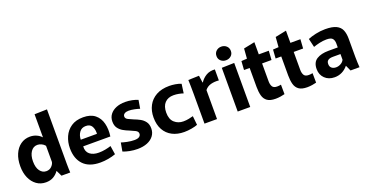

<svg xmlns="http://www.w3.org/2000/svg" viewBox="-35 -1444 4098 2146"><g transform="rotate(-20 2014.5 -370.5)"><path d="M244 11Q181 11 133.5 -23Q86 -57 59.5 -117Q33 -177 33 -256Q33 -337 59.5 -399Q86 -461 134.5 -496Q183 -531 246 -531Q288 -531 323.5 -515Q359 -499 380 -475H382V-748L531 -752V-152Q531 -132 531 -103.5Q531 -75 532 -46.5Q533 -18 534 0H430L397 -68H395Q370 -32 332.5 -10.5Q295 11 244 11ZM290 -105Q327 -105 351.5 -128.5Q376 -152 382 -180V-373Q365 -394 340.5 -405Q316 -416 293 -416Q244 -416 214.5 -372.5Q185 -329 185 -258Q185 -185 214.5 -145Q244 -105 290 -105Z M891 11Q759 11 691 -59.5Q623 -130 623 -255Q623 -328 651 -391Q679 -454 735.5 -492.5Q792 -531 879 -531Q967 -531 1018.5 -489.5Q1070 -448 1087.5 -378Q1105 -308 1093 -225H770Q766 -162 805.5 -130.5Q845 -99 912 -99Q950 -99 989.5 -106.5Q1029 -114 1058 -124L1074 -21Q1034 -6 985.5 2.5Q937 11 891 11ZM874 -429Q824 -429 797.5 -392Q771 -355 770 -304H962Q963 -308 963 -311.5Q963 -315 963 -318Q963 -364 943 -396.5Q923 -429 874 -429Z M1333 11Q1287 11 1240.5 2Q1194 -7 1162 -21L1180 -122Q1206 -113 1249.5 -104Q1293 -95 1334 -95Q1373 -95 1391.5 -108.5Q1410 -122 1410 -144Q1410 -170 1380 -185Q1350 -200 1312 -216Q1280 -228 1247.5 -246.5Q1215 -265 1193 -295Q1171 -325 1171 -373Q1171 -422 1198 -457.5Q1225 -493 1271.5 -512Q1318 -531 1378 -531Q1421 -531 1461 -522.5Q1501 -514 1529 -502L1512 -402Q1489 -410 1451.5 -418Q1414 -426 1382 -426Q1352 -426 1333.5 -414Q1315 -402 1315 -381Q1315 -357 1342 -343Q1369 -329 1406 -314Q1439 -302 1473.5 -283.5Q1508 -265 1531 -234Q1554 -203 1554 -154Q1554 -104 1526 -66.5Q1498 -29 1448.5 -9Q1399 11 1333 11Z M1889 11Q1807 11 1746.5 -20.5Q1686 -52 1652.5 -112Q1619 -172 1619 -258Q1619 -337 1651.5 -398.5Q1684 -460 1747.5 -495.5Q1811 -531 1904 -531Q1936 -531 1974 -525Q2012 -519 2043 -506L2028 -397Q2006 -405 1975 -411Q1944 -417 1912 -417Q1847 -417 1809 -377Q1771 -337 1771 -261Q1771 -181 1814.5 -142.5Q1858 -104 1919 -104Q1953 -104 1984.5 -110.5Q2016 -117 2037 -123L2048 -16Q2021 -5 1976 3Q1931 11 1889 11Z M2131 0V-357Q2131 -410 2130 -448Q2129 -486 2128 -520L2256 -524L2268 -439H2271Q2299 -482 2342.5 -508Q2386 -534 2447 -530V-399Q2397 -404 2352.5 -392.5Q2308 -381 2280 -345V0Z M2600 -583Q2565 -583 2540 -605Q2515 -627 2515 -663Q2515 -700 2540 -722.5Q2565 -745 2600 -745Q2636 -745 2661 -722.5Q2686 -700 2686 -663Q2686 -627 2661 -605Q2636 -583 2600 -583ZM2526 -520 2675 -524V0H2526Z M2975 11Q2910 11 2876 -13.5Q2842 -38 2830 -82.5Q2818 -127 2818 -186V-412H2751L2758 -516L2825 -520L2834 -638L2966 -665V-520H3085L3078 -412H2966V-200Q2966 -161 2980.5 -136.5Q2995 -112 3037 -112Q3061 -112 3083 -117L3084 -4Q3067 1 3035.5 6Q3004 11 2975 11Z M3351 11Q3286 11 3252 -13.5Q3218 -38 3206 -82.5Q3194 -127 3194 -186V-412H3127L3134 -516L3201 -520L3210 -638L3342 -665V-520H3461L3454 -412H3342V-200Q3342 -161 3356.5 -136.5Q3371 -112 3413 -112Q3437 -112 3459 -117L3460 -4Q3443 1 3411.5 6Q3380 11 3351 11Z M3678 11Q3606 11 3561.5 -32.5Q3517 -76 3517 -143Q3517 -224 3570.5 -257.5Q3624 -291 3711 -291H3822V-339Q3822 -373 3805 -395.5Q3788 -418 3732 -418Q3689 -418 3647.5 -408Q3606 -398 3575 -387L3551 -490Q3588 -506 3644.5 -518.5Q3701 -531 3758 -531Q3843 -531 3889 -508.5Q3935 -486 3952.5 -444Q3970 -402 3970 -343V-123Q3970 -92 3971.5 -58Q3973 -24 3975 0H3868L3838 -66H3836Q3806 -29 3765.5 -9Q3725 11 3678 11ZM3730 -88Q3759 -88 3786.5 -103.5Q3814 -119 3825 -144V-211H3735Q3718 -211 3700.5 -207.5Q3683 -204 3670.5 -191Q3658 -178 3658 -151Q3658 -121 3678 -104.5Q3698 -88 3730 -88Z"/></g></svg>

Font: Murecho SemiBold
Style: Regular
Weight: 600
Designer: Neil Summerour
Foundry: Positype
Version: Version 1.010; ttfautohint (v1.8.3)